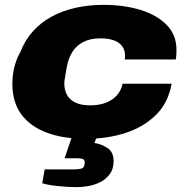

<svg xmlns="http://www.w3.org/2000/svg" viewBox="-20 -560 778 791"><path d="M334 12Q242 12 174 -13Q106 -38 68.5 -88Q31 -138 31 -214Q31 -252 39.5 -285Q48 -318 64 -346Q83 -395 116 -431.5Q149 -468 193.5 -492Q238 -516 292 -528Q346 -540 406 -540Q491 -540 559 -519Q627 -498 667 -457Q707 -416 707 -355Q707 -346 706.5 -335.5Q706 -325 704 -315H494Q495 -319 495 -323.5Q495 -328 495 -332Q495 -354 483 -370Q471 -386 448.5 -394Q426 -402 394 -402Q352 -402 323 -387Q294 -372 277.5 -345Q261 -318 255 -283Q251 -259 248.5 -245.5Q246 -232 245.5 -226Q245 -220 245 -215Q245 -189 256 -169Q267 -149 290.5 -137.5Q314 -126 352 -126Q389 -126 417 -137Q445 -148 462.5 -168.5Q480 -189 485 -215H687Q673 -136 622 -86Q571 -36 496 -12Q421 12 334 12ZM298 211Q260 211 218 206.5Q176 202 154 195L164 138H283Q302 138 315.5 134.5Q329 131 329 109Q329 98 321 95Q313 92 293 92H246L291 -39H395L369 29Q397 33 422.5 49.5Q448 66 448 104Q448 136 432.5 157Q417 178 393.5 190Q370 202 344 206.5Q318 211 298 211Z"/></svg>

Font: Archivo SemiExpanded Black
Style: Italic
Weight: 900
Width: 6
Italic angle: -10°
Designer: Hector Gatti
Foundry: Omnibus-Type
Version: Version 2.001